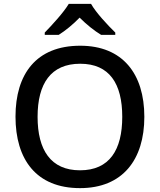

<svg xmlns="http://www.w3.org/2000/svg" viewBox="-20 -1012 825 991"><path d="M450 -992H335C308 -947 248 -882 211 -844V-832H283C318 -854 356 -885 391 -921C427 -885 467 -853 502 -832H575V-844C537 -881 475 -947 450 -992ZM725 -409C725 -631 613 -776 394 -776C167 -776 60 -630 60 -410C60 -189 167 -41 393 -41C613 -41 725 -188 725 -409ZM174 -409C174 -580 242 -683 394 -683C545 -683 611 -580 611 -409C611 -238 545 -133 393 -133C242 -133 174 -238 174 -409Z"/></svg>

Font: Noto Sans Tamil UI Medium
Style: Regular
Weight: 500
Designer: Jelle Bosma - Monotype Design Team
Foundry: Monotype Imaging Inc.
Version: Version 2.004